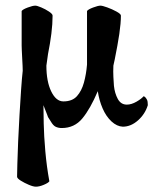

<svg xmlns="http://www.w3.org/2000/svg" viewBox="-20 -456 562 697"><path d="M110.4 221.7Q100.6 221.7 84.5 214.8Q68.4 208 55.2 199.7Q42 191.4 42 185.5Q42 172.9 43 138.2Q43.9 103.5 45.9 57.1Q47.9 10.7 50.8 -38.6Q53.7 -87.9 56.6 -130.9Q59.6 -173.8 62.5 -199.2Q62.5 -205.1 62 -216.8Q61.5 -228.5 60.5 -246.1Q59.6 -262.7 59.1 -274.4Q58.6 -286.1 58.6 -291V-416Q62.5 -421.9 80.6 -428.7Q98.6 -435.5 108.4 -435.5Q114.3 -435.5 129.4 -429.2Q144.5 -422.9 157.7 -414.1Q170.9 -405.3 170.9 -399.4Q170.9 -369.1 166.5 -334Q162.1 -298.8 154.3 -259.8L148.4 -217.8Q148.4 -160.2 166 -124Q183.6 -87.9 210 -87.9Q242.2 -87.9 259.3 -106.9Q276.4 -126 284.7 -156.2Q293 -186.5 295.9 -221.7V-416Q299.8 -421.9 317.9 -428.7Q335.9 -435.5 344.7 -435.5Q351.6 -435.5 369.1 -429.2Q386.7 -422.9 402.8 -414.1Q418.9 -405.3 418.9 -399.4Q418.9 -372.1 413.1 -332.5Q407.2 -293 396.5 -240.2L391.6 -217.8Q390.6 -195.3 391.6 -176.8Q392.6 -158.2 393.6 -144.5Q396.5 -117.2 407.7 -96.7Q418.9 -76.2 440.4 -76.2Q457 -76.2 475.6 -86.9Q494.1 -97.7 501 -106.4Q506.8 -106.4 513.7 -93.8Q516.6 -87.9 516.6 -74.2Q506.8 -42 481 -19Q455.1 3.9 425.8 3.9Q404.3 2.9 384.8 -15.1Q365.2 -33.2 352.5 -62.5Q339.8 -91.8 335 -125Q307.6 -60.5 278.8 -25.9Q250 8.8 204.1 8.8Q192.4 8.8 182.6 4.4Q172.9 0 164.1 -15.6L157.2 -26.4Q154.3 -29.3 151.4 -39.1Q147.5 -49.8 142.6 -61.5Q137.7 -73.2 137.7 -74.2Q137.7 -52.7 138.7 -7.8Q139.6 37.1 144.5 92.8Q149.4 148.4 159.2 202.1Q155.3 208 139.2 214.8Q123 221.7 110.4 221.7Z"/></svg>

Font: Crimson Text Bold
Style: Bold
Weight: 700
Designer: Sebastian Kosch
Foundry: Sebastian Kosch
Version: Version 1.10 July 1, 2025